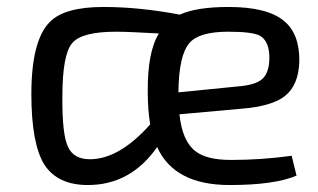

<svg xmlns="http://www.w3.org/2000/svg" viewBox="-20 -519 913 551"><path d="M831 -15Q768 12 639 12Q480 12 431 -97Q355 12 232 12Q145 12 107 -47Q70 -107 70 -249Q70 -403 123 -456Q165 -499 277 -499Q380 -499 496 -477Q544 -499 636 -499Q747 -499 795 -459Q840 -422 839 -343Q837 -274 797 -243Q760 -214 673 -207L495 -191Q503 -114 541 -85Q573 -60 643 -60Q731 -60 817 -72ZM411 -162Q404 -204 404 -255Q403 -370 436 -423Q347 -428 313 -428Q214 -428 187 -395Q159 -362 159 -242Q158 -134 175 -98Q191 -62 238 -62Q322 -62 411 -162ZM663 -271Q712 -275 731 -291Q752 -308 753 -350Q754 -401 725 -417Q703 -428 635 -428Q552 -428 524 -396Q493 -361 492 -254Z"/></svg>

Font: Taylor Sans
Style: Regular
Weight: 400
Italic angle: -8°
Designer: Natanael Gama
Version: Version 1.001 September 8, 2015